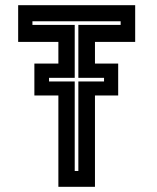

<svg xmlns="http://www.w3.org/2000/svg" viewBox="-20 -720 606 740"><path d="M205 0V-352H112.5V-475H205V-558.5H50V-700H501V-558.5H346V-475H435.5V-352H346V0ZM268 -61H282V-406H381V-420H282V-624H445V-638H105V-624H268V-420H169V-406H268Z"/></svg>

Font: Tourney Expanded Regular
Style: Bold
Weight: 700
Width: 7
Designer: Tyler Finck
Foundry: Etcetera Type Co
Version: Version 1.010; ttfautohint (v1.8.3)